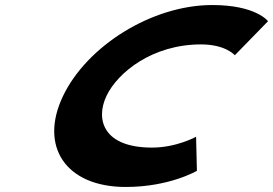

<svg xmlns="http://www.w3.org/2000/svg" viewBox="-20 -749 1091 767"><path d="M587 -159.4C392.6 -159.4 360.6 -271.6 405.4 -365.9C449.9 -459.4 588.6 -571.6 783 -571.6C881.7 -571.6 918.1 -528.3 918.1 -528.3L1050.7 -664.3C1050.7 -664.3 1003.3 -728.9 827.9 -728.9C587.3 -728.9 327 -565.7 231.2 -364.2C135.9 -163.6 242.8 -2.1 482.4 -2.1C657.7 -2.1 766.6 -66.7 766.6 -66.7L763.3 -202.7C763.3 -202.7 685.7 -159.4 587 -159.4Z"/></svg>

Font: Hussar
Style: BdSuprExtOblFive
Weight: 700
Foundry: Cannot Into Space Fonts
Version: Version 2.00